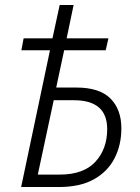

<svg xmlns="http://www.w3.org/2000/svg" viewBox="-20 -752 564 772"><path d="M65 0 181 -550H66L75 -598H191L220 -732H276L248 -598H416L405 -550H238L206 -400H287Q380 -400 424 -356Q468 -312 468 -236Q468 -169 440.5 -115.5Q413 -62 357.5 -31Q302 0 216 0ZM220 -50Q316 -50 363.5 -101.5Q411 -153 411 -233Q411 -349 277 -349H196L132 -50Z"/></svg>

Font: Noto Sans SemiCondensed Light
Style: Italic
Weight: 300
Width: 4
Italic angle: -12°
Designer: Monotype Design Team
Foundry: Monotype Imaging Inc.
Version: Version 2.013; ttfautohint (v1.8.4.7-5d5b)